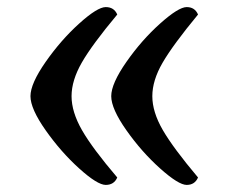

<svg xmlns="http://www.w3.org/2000/svg" viewBox="-20 -676 645 542"><path d="M311 -175Q302 -154 278.5 -154Q255 -154 203.5 -200.5Q152 -247 109 -308Q66 -369 66 -404.5Q66 -440 109 -501.5Q152 -563 203.5 -609.5Q255 -656 278.5 -656Q302 -656 311 -635Q240 -550 211 -499.5Q182 -449 182 -404.5Q182 -360 211.5 -308.5Q241 -257 311 -175ZM539 -175Q530 -154 507 -154Q484 -154 432 -200.5Q380 -247 337 -308Q294 -369 294 -404.5Q294 -440 337 -501.5Q380 -563 432 -609.5Q484 -656 507 -656Q530 -656 539 -635Q468 -549 439 -499Q410 -449 410 -404.5Q410 -360 439.5 -309Q469 -258 539 -175Z"/></svg>

Font: Laila Medium
Style: Regular
Weight: 500
Designer: Hitesh Malaviya
Foundry: Indian Type Foundry
Version: Version 1.302;PS 1.0;hotconv 1.0.78;makeotf.lib2.5.61930; tt